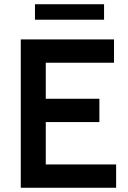

<svg xmlns="http://www.w3.org/2000/svg" viewBox="-20 -886 603 906"><path d="M78 -700H518V-590H196V-420H449V-310H196V-110H528V0H78ZM145 -866H471V-793H145Z"/></svg>

Font: Cabin SemiBold
Style: Regular
Weight: 600
Designer: Pablo Impallari
Foundry: Pablo Impallari. http://www.impallari.com Igino Marini. http://www.ikern.com
Version: Version 2.001